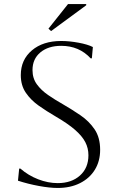

<svg xmlns="http://www.w3.org/2000/svg" viewBox="-20 -917 583 951"><path d="M69 -22 75 -82H81Q120 -48 169 -29Q218 -10 266 -10Q334 -10 376 -47.5Q418 -85 418 -148Q418 -183 402.5 -213Q387 -243 351.5 -274Q316 -305 254 -341Q211 -366 172 -393.5Q133 -421 108 -457.5Q83 -494 83 -545Q83 -621 138 -667.5Q193 -714 283 -714Q323 -714 369 -705.5Q415 -697 440 -684L435 -628H429Q372 -690 283 -690Q219 -690 180 -657.5Q141 -625 141 -570Q141 -529 162.5 -499.5Q184 -470 218 -446.5Q252 -423 291 -401Q336 -375 378.5 -346Q421 -317 448.5 -276.5Q476 -236 476 -175Q476 -119 450 -76.5Q424 -34 376.5 -10Q329 14 266 14Q226 14 172 4Q118 -6 69 -22ZM220 -775 317 -897H407V-891L233 -763Z"/></svg>

Font: Aboreto
Style: Regular
Weight: 400
Designer: Dominik Jáger
Foundry: Dominik Jáger
Version: Version 1.001; ttfautohint (v1.8.4.7-5d5b)